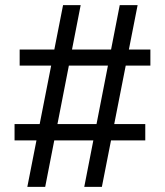

<svg xmlns="http://www.w3.org/2000/svg" viewBox="-20 -732 646 752"><path d="M310 0 449 -712H519L379 0ZM37 -182V-246H549V-182ZM87 0 227 -712H296L157 0ZM57 -475V-538H569V-475Z"/></svg>

Font: Muli Medium
Style: Regular
Weight: 500
Designer: Vernon Adams
Foundry: Vernon Adams
Version: Version 2.100; ttfautohint (v1.8.1.43-b0c9)